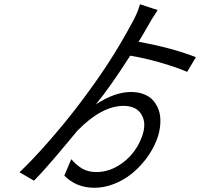

<svg xmlns="http://www.w3.org/2000/svg" viewBox="-20 -825 996 914"><path d="M912.6 -552.9 871.1 -483Q813.6 -507.1 739.9 -528.1Q666.2 -549 599.8 -560Q506.4 -413.4 436.4 -328.1Q526.6 -387.1 603 -387.1Q636.7 -387.1 663 -377.3Q689.3 -367.5 705.6 -350.5Q721.9 -333.5 731.7 -310.9Q741.5 -288.4 743.1 -262.6Q744.7 -236.9 740.1 -209.7Q735.4 -182.5 724.8 -155.9Q706 -109 674.4 -67.6Q642.8 -26.3 604.4 3.9Q566.1 34.1 520.4 51.5Q474.8 68.9 429.7 68.9Q343 68.9 286.2 11L319.2 -67.1Q345.9 -36.9 373 -21.5Q400.2 -6 438.9 -6Q506 -6 566.2 -51.8Q626.4 -97.7 654.1 -170.1Q679.3 -234.4 654.8 -277.7Q630.3 -321 568.2 -321Q464.1 -321 348.7 -203.1Q343 -196.4 305.8 -151.6Q268.5 -106.9 248.6 -83.5Q228.7 -60 196.9 -24.1Q165.1 11.7 142 35.2L72.8 -5Q132.1 -60.7 209 -148.4Q285.9 -236.2 344.8 -312.9Q431.1 -425.8 492.9 -520.6Q554.7 -615.4 612.9 -724.1Q636.4 -767 646.3 -805L730.5 -777Q699.2 -729.8 683.9 -701Q652.7 -646.3 639.6 -626.1Q797.2 -597.7 912.6 -552.9Z"/></svg>

Font: Karasuma Gothic
Style: Italic
Weight: 400
Italic angle: -9.39999°
Designer: Rasmus Andersson / Ryoko Nishizuka
Foundry: Genbu
Version: Version 1.00